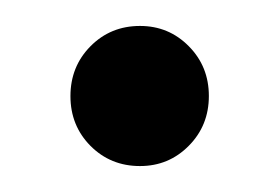

<svg xmlns="http://www.w3.org/2000/svg" viewBox="-20 -123 215 148"><path d="M87.9 5Q65.2 5 49.7 -10.6Q34.3 -26.2 34.3 -48.9Q34.3 -71.7 49.7 -87.3Q65.2 -103 87.9 -103Q110.1 -103 125.5 -87.4Q141 -71.8 141 -49Q141 -26.2 125.5 -10.6Q110.1 5 87.9 5Z"/></svg>

Font: Envelope Sans Variable
Style: Regular
Weight: 500
Designer: Andreas Rasmussen / Norman Anderson
Foundry: mail.de GmbH
Version: Version 1.150